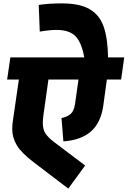

<svg xmlns="http://www.w3.org/2000/svg" viewBox="-20 -1034 751 1130"><path d="M693 -566H609L588 -413Q574 -312 515.5 -260.5Q457 -209 353 -202L342 -339Q376 -346 396 -363.5Q416 -381 422 -425L442 -566H265L236 -359Q232 -334 232 -311Q232 -273 246.5 -250Q261 -227 297 -199L481 -60L382 76L177 -80Q106 -134 79 -179Q52 -224 52 -274Q52 -300 56 -324L91 -566H22L41 -696H476Q460 -785 423.5 -821.5Q387 -858 313 -858Q273 -858 214 -848L208 -1005Q267 -1014 344 -1014Q449 -1014 507.5 -980Q566 -946 590 -877.5Q614 -809 616 -696H711Z"/></svg>

Font: FiraGO Heavy
Style: Italic
Weight: 900
Italic angle: -8°
Designer: bBox Type GmbH
Foundry: bBox Type GmbH
Version: Version 1.001